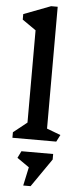

<svg xmlns="http://www.w3.org/2000/svg" viewBox="-72 -909 517 1248"><g transform="rotate(5 186.5 -284.5)"><path d="M319 1H33V-35L122 -106V-708L33 -770V-806L209 -873H252V-78L342 -44ZM306 119 178 304H130L156 183L77 128L99 83H306Z"/></g></svg>

Font: Inknut Antiqua Medium
Style: Regular
Weight: 500
Designer: Claus Eggers Sørensen
Foundry: Claus Eggers Sørensen
Version: Version 1.003; ttfautohint (v1.8.2) -l 8 -r 50 -G 200 -x 14 